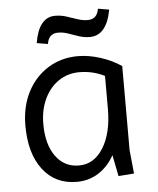

<svg xmlns="http://www.w3.org/2000/svg" viewBox="-52 -751 668 810"><g transform="rotate(-5 282.0 -346.0)"><path d="M241 14Q150 14 97.5 -54.5Q45 -123 45 -241Q45 -321 76.5 -382.5Q108 -444 164 -479Q220 -514 291 -514Q337 -514 386.5 -498Q436 -482 474 -456V-100L484 0L418 5L400 -85Q374 -38 333 -12Q292 14 241 14ZM256 -54Q320 -54 359 -116.5Q398 -179 398 -282V-421Q348 -446 291 -446Q242 -446 203.5 -420Q165 -394 143 -347.5Q121 -301 121 -241Q121 -155 157.5 -104.5Q194 -54 256 -54ZM170 -576 123 -584Q141 -692 210 -692Q235 -692 258 -684.5Q281 -677 303 -669.5Q325 -662 346 -662Q386 -662 393 -706L440 -698Q420 -590 349 -590Q325 -590 302.5 -597.5Q280 -605 259 -612.5Q238 -620 217 -620Q176 -620 170 -576Z"/></g></svg>

Font: Imprima
Style: Regular
Weight: 400
Designer: Eduardo Tunni
Foundry: Eduardo Tunni
Version: Version 1.002; ttfautohint (v1.8.4.7-5d5b);gftools[0.9.23]